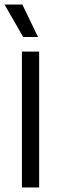

<svg xmlns="http://www.w3.org/2000/svg" viewBox="-23 -821 265 841"><path d="M73 0V-595H148.5V0ZM78.5 -659 -3 -801H75L143.5 -659Z"/></svg>

Font: Encode Sans SC Condensed
Style: Regular
Weight: 400
Width: 3
Designer: Multiple Designers
Foundry: Impallari Type
Version: Version 3.002